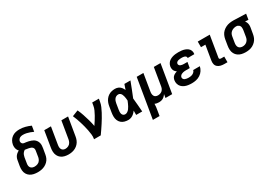

<svg xmlns="http://www.w3.org/2000/svg" viewBox="35 -1823 4395 3108"><g transform="rotate(-30 2232.0 -269.0)"><path d="M246 8Q278 8 311.5 2Q345 -4 376.5 -19.5Q408 -35 433.5 -60Q459 -85 473 -116.5Q487 -148 492 -181L510 -286Q513 -308 515 -330Q517 -352 513 -373Q509 -394 500 -412Q491 -430 477 -445Q463 -460 445.5 -470.5Q428 -481 408 -487.5Q388 -494 367.5 -499.5Q347 -505 325.5 -507.5Q304 -510 282.5 -513Q261 -516 249 -534Q237 -552 240 -574Q244 -594 259.5 -610.5Q275 -627 295.5 -632.5Q316 -638 336 -638Q369 -638 400 -631Q431 -624 460.5 -613.5Q490 -603 519 -589L536 -694Q488 -716 436 -729.5Q384 -743 328 -743Q293 -743 257.5 -735Q222 -727 190.5 -704.5Q159 -682 140.5 -649Q122 -616 116 -581Q112 -557 114.5 -533Q117 -509 126.5 -488Q136 -467 152 -452Q128 -440 106.5 -421.5Q85 -403 72.5 -378.5Q60 -354 56 -328L38 -223Q32 -184 35 -146.5Q38 -109 56 -78Q74 -47 104 -27Q134 -7 171 0.5Q208 8 246 8ZM246 -97Q225 -97 205 -104Q185 -111 173 -127Q161 -143 158.5 -163.5Q156 -184 160 -205L177 -311Q181 -331 188 -350Q195 -369 209 -385.5Q223 -402 241 -413Q258 -410 276.5 -407.5Q295 -405 312.5 -401.5Q330 -398 346.5 -391.5Q363 -385 375 -372Q387 -359 389 -340.5Q391 -322 387 -304L370 -198Q365 -170 348 -144.5Q331 -119 302.5 -108Q274 -97 246 -97Z M820 8Q853 8 886 1.5Q919 -5 950.5 -22Q982 -39 1006 -65.5Q1030 -92 1043 -124Q1056 -156 1061 -188L1118 -530H993L939 -205Q935 -178 920 -151Q905 -124 877.5 -110.5Q850 -97 822 -97Q800 -97 781.5 -106Q763 -115 753.5 -133Q744 -151 743 -172Q742 -193 746 -215L798 -530H673L624 -232Q617 -194 619 -156Q621 -118 637 -85.5Q653 -53 681 -31.5Q709 -10 745.5 -1Q782 8 820 8Z M1298 0H1423Q1450 -38 1476 -76Q1502 -114 1527 -152.5Q1552 -191 1575.5 -230.5Q1599 -270 1620.5 -310.5Q1642 -351 1660 -392.5Q1678 -434 1685 -477L1694 -530H1569L1560 -477Q1554 -438 1536.5 -400Q1519 -362 1499 -325.5Q1479 -289 1456.5 -254Q1434 -219 1410 -184Q1399 -245 1382 -305Q1365 -365 1345.5 -423.5Q1326 -482 1300 -538L1188 -494Q1205 -456 1219 -416.5Q1233 -377 1245.5 -337Q1258 -297 1268.5 -256Q1279 -215 1287.5 -173Q1296 -131 1301 -87.5Q1306 -44 1298 0Z M1938 8Q1966 8 1994 -3.5Q2022 -15 2044.5 -35.5Q2067 -56 2085 -81Q2085 -40 2085 0H2198Q2193 -64 2188 -127.5Q2183 -191 2176 -255Q2205 -323 2231 -392Q2257 -461 2284 -530H2171Q2155 -483 2138 -435Q2127 -463 2108 -487.5Q2089 -512 2060 -525Q2031 -538 1998 -538Q1967 -538 1935.5 -531Q1904 -524 1875.5 -505.5Q1847 -487 1826.5 -460.5Q1806 -434 1794.5 -403.5Q1783 -373 1778 -342L1760 -232Q1754 -195 1754.5 -158.5Q1755 -122 1768 -89.5Q1781 -57 1806.5 -34Q1832 -11 1867 -1.5Q1902 8 1938 8ZM1938 -97Q1919 -97 1903.5 -108.5Q1888 -120 1883 -138Q1878 -156 1878 -175.5Q1878 -195 1882 -215L1900 -325Q1903 -344 1909.5 -362.5Q1916 -381 1928.5 -398Q1941 -415 1959.5 -424Q1978 -433 1998 -433Q2019 -433 2034.5 -420.5Q2050 -408 2058 -389.5Q2066 -371 2070.5 -351.5Q2075 -332 2077.5 -311.5Q2080 -291 2081 -271Q2072 -249 2062.5 -227.5Q2053 -206 2042 -185Q2031 -164 2016.5 -144.5Q2002 -125 1981.5 -111Q1961 -97 1938 -97Z M2279 205H2404L2421 102Q2426 75 2429 47.5Q2432 20 2432 -8Q2450 1 2470 4.5Q2490 8 2510 8Q2536 8 2561.5 0.5Q2587 -7 2608 -25.5Q2629 -44 2644 -67L2633 0H2758L2846 -530H2721L2665 -192Q2661 -166 2645 -142Q2629 -118 2603 -107.5Q2577 -97 2551 -97Q2529 -97 2510 -105.5Q2491 -114 2481.5 -132.5Q2472 -151 2471 -172Q2470 -193 2474 -215L2526 -530H2401Z M3124 8Q3164 8 3204 -0.5Q3244 -9 3280.5 -32.5Q3317 -56 3340.5 -92Q3364 -128 3372 -168H3248Q3243 -143 3221 -125.5Q3199 -108 3174 -102.5Q3149 -97 3124 -97Q3107 -97 3089.5 -99.5Q3072 -102 3056 -108.5Q3040 -115 3030.5 -130Q3021 -145 3024 -162Q3027 -177 3037.5 -189Q3048 -201 3062 -207.5Q3076 -214 3090.5 -217.5Q3105 -221 3119.5 -222Q3134 -223 3149 -223H3215L3233 -328H3166Q3150 -328 3134.5 -330.5Q3119 -333 3105.5 -339Q3092 -345 3083.5 -358Q3075 -371 3078 -387Q3081 -402 3094 -412.5Q3107 -423 3122.5 -426.5Q3138 -430 3153 -431.5Q3168 -433 3182 -433Q3197 -433 3211.5 -431.5Q3226 -430 3239 -425Q3252 -420 3261.5 -409Q3271 -398 3268 -383Q3268 -382 3267 -381H3391Q3392 -385 3393 -389Q3398 -420 3386.5 -448Q3375 -476 3352.5 -493.5Q3330 -511 3302 -521Q3274 -531 3244 -534.5Q3214 -538 3183 -538Q3155 -538 3127 -535Q3099 -532 3071.5 -523.5Q3044 -515 3018.5 -499Q2993 -483 2977 -457.5Q2961 -432 2956 -405Q2952 -380 2956 -356Q2960 -332 2974 -313.5Q2988 -295 3008 -282Q2989 -276 2971 -267.5Q2953 -259 2937.5 -245.5Q2922 -232 2913.5 -214Q2905 -196 2902 -178Q2896 -143 2905.5 -109.5Q2915 -76 2937.5 -52.5Q2960 -29 2990.5 -15.5Q3021 -2 3055 3Q3089 8 3124 8Z M3734 0H3792V-105H3734Q3724 -105 3715.5 -108Q3707 -111 3703 -119Q3699 -127 3701 -136L3766 -530H3542V-425H3624L3579 -153Q3573 -120 3580 -88Q3587 -56 3611.5 -35.5Q3636 -15 3668 -7.5Q3700 0 3734 0Z M4132 8Q4165 8 4198.5 2Q4232 -4 4263.5 -21Q4295 -38 4320 -64.5Q4345 -91 4358.5 -123Q4372 -155 4377 -188L4396 -298Q4400 -322 4399 -345.5Q4398 -369 4389.5 -390.5Q4381 -412 4367 -428L4429 -425L4446 -530L4210 -538H4209Q4174 -538 4139 -532.5Q4104 -527 4070.5 -511Q4037 -495 4009.5 -469Q3982 -443 3967 -409.5Q3952 -376 3946 -342L3928 -232Q3921 -193 3923.5 -155Q3926 -117 3943 -84.5Q3960 -52 3989.5 -30.5Q4019 -9 4056 -0.5Q4093 8 4132 8ZM4133 -97Q4112 -97 4091.5 -105Q4071 -113 4060 -131Q4049 -149 4047.5 -171Q4046 -193 4050 -215L4068 -325Q4071 -347 4082.5 -369Q4094 -391 4114.5 -405.5Q4135 -420 4158 -426.5Q4181 -433 4204 -433Q4231 -433 4251.5 -415.5Q4272 -398 4275 -370.5Q4278 -343 4273 -315L4255 -205Q4252 -184 4242.5 -163.5Q4233 -143 4215.5 -127Q4198 -111 4176.5 -104Q4155 -97 4134 -97Z"/></g></svg>

Font: Iosevka Sparkle Oblique
Style: Bold
Weight: 700
Italic angle: -9°
Designer: Belleve Invis
Foundry: Belleve Invis
Version: Version 4.5.0; ttfautohint (v1.8.3)